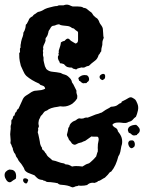

<svg xmlns="http://www.w3.org/2000/svg" viewBox="-30 -787 624 829"><path d="M10 -55Q16 -54 19.5 -54Q23 -54 25 -53Q36 -48 38.5 -36.5Q41 -25 38 -15Q31 -11 27 -8.5Q23 -6 21 -4Q17 0 12 0Q4 0 -2.5 -9.5Q-9 -19 -10 -28Q-11 -39 -5 -45.5Q1 -52 10 -55ZM92 -9Q88 4 84 5Q77 6 71 -3Q69 -6 70 -11.5Q71 -17 77 -17H81Q90 -15 92 -9ZM540 -181Q548 -181 551 -171.5Q554 -162 550 -154Q548 -152 544.5 -149.5Q541 -147 537 -147Q529 -149 525 -160.5Q521 -172 528 -178Q530 -181 540 -181ZM229 -514 226 -522Q222 -526 220 -536Q219 -544 223 -548Q225 -551 222 -555Q224 -559 224 -562Q223 -565 224 -569.5Q225 -574 227 -579Q231 -590 232 -597Q232 -601 233 -604Q235 -605 236.5 -606Q238 -607 240 -608Q244 -610 248 -610Q250 -612 253 -615Q256 -618 260 -620Q266 -621 269.5 -617.5Q273 -614 276 -611Q283 -607 287.5 -604Q292 -601 296 -599Q307 -601 307 -614V-636Q308 -649 305 -651Q300 -654 297 -656.5Q294 -659 292 -661Q289 -665 281 -666Q272 -674 259 -675Q252 -676 245 -676.5Q238 -677 231 -679Q228 -682 222 -682Q220 -682 214 -680Q206 -676 202 -676Q193 -676 188 -666Q186 -663 184.5 -660Q183 -657 181 -655Q179 -651 179 -648Q178 -643 176 -637Q174 -631 170 -626Q165 -621 167 -613Q166 -609 165 -606Q164 -603 162 -599Q158 -592 156 -583Q156 -578 157 -575Q157 -573 155 -567Q157 -561 156 -558Q155 -552 156 -546L158 -539Q157 -525 160 -517L164 -501L170 -489Q181 -478 198 -477Q206 -476 215 -475Q224 -474 232 -472Q242 -466 249 -465Q257 -463 263 -458Q269 -453 275 -446Q280 -439 281 -431Q284 -427 286.5 -423Q289 -419 291 -414L300 -396Q299 -386 302 -379Q305 -374 303 -362Q300 -357 297 -353.5Q294 -350 292 -348L282 -339Q263 -327 244 -327Q236 -327 232 -328Q228 -328 220 -326Q186 -322 173 -310Q162 -307 158 -300Q153 -292 146 -286Q144 -281 142 -277Q140 -273 138 -269Q137 -262 136.5 -260Q136 -258 136 -256Q136 -250 137 -247Q139 -243 137 -238Q133 -233 135 -228Q135 -223 133 -217Q133 -213 135 -209Q137 -198 139 -190.5Q141 -183 142 -175Q143 -160 152 -148Q150 -142 154 -141Q158 -138 160 -135.5Q162 -133 164 -130Q165 -126 169 -124Q173 -114 181 -108Q185 -105 188.5 -102Q192 -99 196 -95Q203 -94 209.5 -92Q216 -90 221 -88Q226 -86 233 -84Q240 -82 248 -81Q250 -77 256 -77Q261 -77 266 -75.5Q271 -74 274 -72Q276 -71 277.5 -70Q279 -69 281 -68Q286 -69 290 -69.5Q294 -70 298 -70Q305 -70 311.5 -69.5Q318 -69 326 -68Q343 -79 349 -80Q355 -81 361 -87Q371 -97 373 -98Q378 -103 379.5 -105Q381 -107 382 -108L385 -111Q387 -117 388 -121Q390 -129 392 -132Q393 -144 392 -148Q392 -167 395 -177Q398 -188 393 -196Q390 -197 383 -197H379H374Q367 -197 365 -198L348 -186Q346 -184 343 -182.5Q340 -181 338 -179Q326 -175 324 -173Q323 -172 321 -172Q319 -172 317 -171Q309 -170 299 -164Q295 -162 292 -162Q288 -162 281 -167Q274 -178 270 -181Q266 -185 265 -191Q264 -193 263 -194.5Q262 -196 261 -198Q259 -202 259 -206Q261 -213 262 -218Q263 -223 264 -227Q264 -235 269 -240Q271 -252 281 -259Q285 -263 289 -264Q295 -266 298 -268Q300 -270 302 -271.5Q304 -273 308 -275Q310 -276 313 -276Q317 -276 318 -275H323Q331 -275 335 -278Q342 -280 344 -279.5Q346 -279 348 -279Q349 -279 350 -280H351Q368 -286 369 -287Q374 -289 377.5 -290.5Q381 -292 384 -293L395 -296Q407 -301 409 -301Q420 -309 426 -312.5Q432 -316 436 -318Q441 -320 449 -326Q470 -327 478 -334Q484 -340 494 -343Q494 -348 497 -349Q507 -354 513 -357Q519 -360 525 -364Q530 -367 535 -367Q538 -367 542.5 -364.5Q547 -362 550 -360Q555 -357 558 -351Q561 -345 563 -340Q569 -326 565.5 -310Q562 -294 557 -283Q553 -280 549.5 -277Q546 -274 543 -270Q537 -263 526 -261Q518 -256 511 -256Q501 -256 496 -257Q491 -258 481 -258Q473 -258 466 -256Q459 -254 455 -248Q460 -239 469 -235Q478 -230 479 -220L482 -216Q495 -200 497 -184Q499 -168 494 -156Q492 -143 489.5 -131.5Q487 -120 481 -112Q476 -92 468.5 -75.5Q461 -59 450 -46Q446 -45 443 -42Q438 -35 435.5 -32.5Q433 -30 431 -28Q429 -26 427 -24Q425 -22 423 -20Q419 -18 415.5 -16Q412 -14 409 -12Q401 -6 393 -5Q392 -2 386 0L377 3Q375 2 370 2Q356 2 346 12Q334 15 321 15Q313 15 309 14Q305 17 300 17H298Q288 22 283 22Q281 22 277 20Q264 13 237 11Q225 11 219 4Q215 3 212.5 3Q210 3 208 2Q195 0 188.5 -0.5Q182 -1 178 -1Q170 -1 165 -6Q158 -6 154 -10Q140 -11 133 -16.5Q126 -22 119 -30L96 -39Q84 -43 77 -52L73 -62Q68 -70 64.5 -75.5Q61 -81 57 -85Q50 -92 45 -104Q39 -110 38 -116Q37 -122 31 -128Q29 -132 27 -137.5Q25 -143 25 -148Q22 -151 20 -159Q19 -163 15 -169Q17 -180 15 -194Q13 -208 15 -220Q17 -234 16 -236Q15 -243 18 -250Q19 -252 19 -257V-266Q19 -270 24 -273Q25 -278 27 -284Q28 -287 33 -289Q34 -301 42 -306Q42 -313 50 -318L66 -353Q71 -367 82 -374Q88 -378 94 -381.5Q100 -385 105 -389Q114 -394 119.5 -395Q125 -396 130 -396Q134 -397 138.5 -397Q143 -397 148 -398Q158 -400 165 -404Q164 -410 162 -412L159 -415Q157 -416 154.5 -417Q152 -418 149 -419Q143 -420 139 -426Q106 -440 84 -459Q79 -464 75.5 -470Q72 -476 70 -481L60 -503Q54 -526 53.5 -536.5Q53 -547 53 -558Q58 -561 56 -570Q55 -579 59 -582Q58 -588 59 -594Q61 -602 61 -606Q63 -614 64.5 -619.5Q66 -625 68 -629Q71 -637 71 -646Q72 -649 76 -655Q78 -660 79.5 -666Q81 -672 81 -677Q81 -682 85 -683Q87 -687 89 -690.5Q91 -694 93 -698Q95 -705 99 -709Q101 -711 104 -713Q107 -715 111 -717Q114 -722 117 -724Q126 -729 130 -733Q134 -736 141 -737Q148 -739 153.5 -742Q159 -745 164 -748Q169 -750 174 -752Q179 -754 185 -755Q193 -757 201 -759Q209 -761 217 -761Q222 -764 226 -764H230H244Q252 -767 258 -767Q261 -767 263.5 -766.5Q266 -766 269 -765Q277 -761 284 -759H291H298H306Q313 -759 319.5 -758Q326 -757 331 -753Q341 -753 349 -745Q359 -737 359 -737Q364 -735 368 -729L373 -721Q378 -716 382 -712.5Q386 -709 390 -707Q396 -700 398 -694Q399 -690 402 -685Q405 -680 409 -675Q413 -669 414 -663Q415 -649 415.5 -643Q416 -637 416 -634Q416 -630 418 -624Q416 -619 414 -613.5Q412 -608 412 -602Q412 -590 411 -590Q407 -577 407 -565Q404 -563 402 -558Q400 -553 396 -550Q391 -532 379 -524Q372 -519 365.5 -513.5Q359 -508 354 -503Q343 -501 339 -498Q335 -495 329 -495Q325 -495 323 -496L311 -493Q304 -492 299 -487L289 -490Q284 -490 281 -495Q269 -495 261.5 -497.5Q254 -500 246 -510L237 -513Q234 -514 229 -514ZM558 -248Q565 -243 570.5 -235Q576 -227 572 -217Q568 -211 566 -210Q562 -208 561 -204Q551 -202 549 -202Q543 -202 539 -206Q534 -212 526 -214Q521 -223 522.5 -229.5Q524 -236 529 -240Q540 -248 558 -248ZM308 -450Q320 -463 335 -463Q341 -463 345 -462Q353 -458 354.5 -447.5Q356 -437 346 -432Q344 -427 339 -428H335Q330 -428 329 -427Q327 -428 325.5 -429Q324 -430 322 -431Q318 -433 316 -437Q311 -437 311 -441ZM412 -441Q399 -446 400 -456Q400 -460 404.5 -463.5Q409 -467 414 -468H416Q425 -468 424 -455Q424 -449 420.5 -446Q417 -443 412 -441Z"/></svg>

Font: Black And White Picture
Style: Regular
Weight: 400
Designer: AsiaSoft Inc.
Foundry: AsiaSoft Inc.
Version: Version 1.64